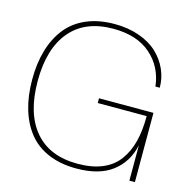

<svg xmlns="http://www.w3.org/2000/svg" viewBox="-107 -826 924 940"><g transform="rotate(15 355.0 -356.0)"><path d="M360.8 9.8Q279.8 9.8 218 -16.6Q156.2 -43 117.7 -91.8Q79.1 -140.6 59.6 -207Q40 -273.4 40 -356Q40 -438.5 59.6 -504.9Q79.1 -571.3 117.7 -620.1Q156.2 -668.9 218 -695.6Q279.8 -722.2 360.8 -722.2Q429.7 -722.2 486.1 -702.1Q542.5 -682.1 578.6 -647.9Q614.7 -613.8 634.3 -570.1Q653.8 -526.4 653.8 -478H631.8Q620.6 -576.2 550.3 -637.2Q480 -698.2 360.8 -698.2Q218.3 -698.2 143.1 -609.1Q67.9 -520 67.9 -356Q67.9 -191.9 143.1 -103Q218.3 -14.2 360.8 -14.2Q433.6 -14.2 485.8 -36.1Q538.1 -58.1 568.8 -100.1Q599.6 -142.1 613.8 -198Q627.9 -253.9 627.9 -327.1H379.9V-351.1H655.8V0H627.9V-179.2Q608.9 -91.3 542.7 -40.8Q476.6 9.8 360.8 9.8Z"/></g></svg>

Font: Creato Display Thin
Style: Regular
Weight: 265
Version: Version 1.000